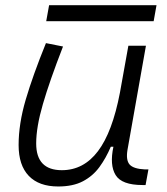

<svg xmlns="http://www.w3.org/2000/svg" viewBox="-20 -689 626 720"><path d="M198.2 10.3Q126 10.3 87.9 -29.5Q49.8 -69.3 49.8 -145Q49.8 -224.6 76.4 -315.2Q103 -405.8 152.3 -527.3L216.3 -514.6Q166 -385.3 140.9 -298.8Q115.7 -212.4 115.7 -150.9Q115.7 -50.8 211.9 -50.8Q293.5 -50.8 347.4 -122.1Q401.4 -193.4 429.7 -341.3L461.4 -517.6H527.3L458 -126.5Q451.7 -88.4 466.1 -72Q480.5 -55.7 523.4 -53.7H536.6L525.9 4.9H514.6Q436.5 4.9 413.6 -32.5Q390.6 -69.8 405.3 -138.7H395.5Q377.4 -96.2 352.8 -62.5Q328.1 -28.8 291 -9.3Q253.9 10.3 198.2 10.3ZM153.3 -609.4 164.1 -669.4H566.9L556.2 -609.4Z"/></svg>

Font: Cascadia Code PL Light
Style: Italic
Weight: 300
Italic angle: -10°
Monospace: yes
Designer: Aaron Bell
Foundry: Saja Typeworks
Version: Version 2404.023; ttfautohint (v1.8.4)